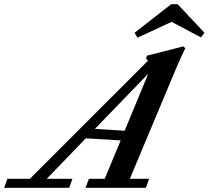

<svg xmlns="http://www.w3.org/2000/svg" viewBox="-92 -898 998 918"><path d="M885.7 -741.2 868.7 -719.2 728.5 -793.5 565.4 -717.8 551.3 -741.2 726.6 -877.9H757.3ZM-72.3 0 -56.6 -43H51.3L615.7 -607.9Q612.8 -612.3 606.4 -616.7L610.8 -631.8L784.7 -676.3L793.9 -667.5Q772.9 -624.5 752 -575.7L528.8 -43H621.1L605.5 0H316.9L333 -43H408.7L484.9 -226.6L318.4 -236.8L131.3 -43H254.4L238.8 0ZM606.4 -520Q608.9 -525.4 612.1 -534.2Q615.2 -543 616.2 -544.9L361.8 -281.7L503.9 -272.9Z"/></svg>

Font: Elstob 6pt SemiBold
Style: Italic
Weight: 600
Italic angle: -20°
Designer: Peter S. Baker
Version: Version 1.015